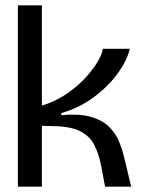

<svg xmlns="http://www.w3.org/2000/svg" viewBox="-20 -700 532 720"><path d="M47 0V-680H137V-304Q181 -317 220.5 -342Q260 -367 290.5 -398Q321 -429 341 -460Q361 -491 366 -517H467Q456 -472 420.5 -423.5Q385 -375 331 -335Q277 -295 210 -276V-268Q274 -274 316 -263Q358 -252 383.5 -229.5Q409 -207 423 -176.5Q437 -146 445 -112L472 0H374L359 -80Q350 -125 333 -157.5Q316 -190 280.5 -208Q245 -226 181 -227L137 -228V0Z"/></svg>

Font: Bricolage Grotesque 48pt
Style: Regular
Weight: 400
Designer: Mathieu Triay
Foundry: Atelier Triay
Version: Version 1.000; ttfautohint (v1.8.4.7-5d5b);gftools[0.9.32]